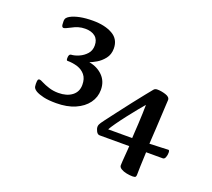

<svg xmlns="http://www.w3.org/2000/svg" viewBox="-114 -801 1065 963"><g transform="rotate(20 418.0 -319.0)"><path d="M194 -200Q153 -200 127 -206Q101 -212 85 -221Q75 -227 70.5 -234Q66 -241 66 -256Q66 -272 68 -277.5Q70 -283 78 -283Q82 -283 97.5 -275Q113 -267 136.5 -259.5Q160 -252 187 -252Q232 -252 259.5 -273Q287 -294 287 -331Q287 -364 271 -383.5Q255 -403 229.5 -411Q204 -419 175 -419Q170 -419 170 -432Q170 -441 172.5 -447Q175 -453 181 -454Q201 -455 223.5 -465Q246 -475 262 -493Q278 -511 278 -538Q278 -569 258.5 -585Q239 -601 205 -601Q186 -601 169 -596Q152 -591 138 -583Q124 -576 114.5 -571.5Q105 -567 100 -567Q95 -567 92 -572.5Q89 -578 89 -599Q89 -611 94.5 -617.5Q100 -624 109 -629Q129 -640 159 -646Q189 -652 228 -652Q291 -652 332 -629Q373 -606 373 -556Q373 -524 355.5 -502Q338 -480 316.5 -467.5Q295 -455 281 -450Q326 -442 354.5 -413Q383 -384 383 -339Q383 -300 360 -268.5Q337 -237 294.5 -218.5Q252 -200 194 -200ZM680 14Q665 14 647.5 10.5Q630 7 618 -0.5Q606 -8 606 -18Q606 -24 607 -39.5Q608 -55 609.5 -73Q611 -91 612 -105.5Q613 -120 613 -123H455Q444 -123 437 -136Q430 -149 430 -160Q430 -167 433 -173Q435 -179 453.5 -203.5Q472 -228 498 -262Q524 -296 551 -331Q578 -366 600 -393Q622 -420 630 -430Q636 -438 649 -438Q670 -438 693.5 -430.5Q717 -423 717 -407Q717 -404 715.5 -380Q714 -356 712.5 -322.5Q711 -289 709 -255Q707 -221 705.5 -196.5Q704 -172 704 -169Q743 -170 770 -171.5Q797 -173 804 -173Q810 -173 810 -159Q810 -146 805.5 -134.5Q801 -123 792 -123H703Q703 -119 702 -97Q701 -75 700 -48Q699 -21 699 -1Q699 6 696 10Q693 14 680 14ZM485 -166H613Q613 -172 614.5 -193.5Q616 -215 617.5 -243.5Q619 -272 620 -300Q621 -328 621 -346Q612 -336 592 -311.5Q572 -287 549.5 -258Q527 -229 509 -203.5Q491 -178 485 -166Z"/></g></svg>

Font: BriemHand
Style: Regular
Weight: 400
Designer: Gunnlaugur SE Briem, Eben Sorkin
Foundry: Sorkin Type
Version: Version 1.001; ttfautohint (v1.8.4.7-5d5b)